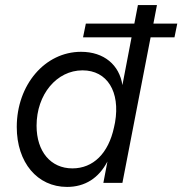

<svg xmlns="http://www.w3.org/2000/svg" viewBox="-20 -720 718 756"><path d="M307 -573H498L462 -385C450 -464 390 -516 299 -516C157 -516 46 -386 46 -220C46 -80 127 16 244 16C315 16 369 -19 403 -84L387 0H462L573 -573H667L678 -627H584L598 -700H523L509 -627H318ZM265 -57C180 -57 124 -123 124 -225C124 -348 203 -443 305 -443C402 -443 454 -359 433 -238L429 -219C407 -116 347 -57 265 -57Z"/></svg>

Font: Uncut Sans
Style: Italic
Weight: 400
Italic angle: -11°
Designer: Kasper Nordkvist
Foundry: UNCUT.wtf
Version: Version 1.304;Glyphs 3.2 (3246)